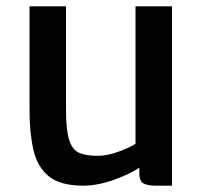

<svg xmlns="http://www.w3.org/2000/svg" viewBox="-20 -577 648 605"><path d="M242 8Q169.5 8 133.2 -22Q97 -52 85 -105.8Q73 -159.5 73 -231V-557H188V-232Q188 -166 198.2 -135Q208.5 -104 230.2 -95Q252 -86 287 -86Q318 -86 353.5 -99Q389 -112 407 -124V-557H522V8H469Q446 8 432.5 1.2Q419 -5.5 419 -33V-48.5Q385 -26.5 335.8 -9.2Q286.5 8 242 8Z"/></svg>

Font: Merriweather Sans
Style: Regular
Weight: 400
Designer: Eben Sorkin
Foundry: Eben Sorkin
Version: Version 1.008; ttfautohint (v1.7.19-72a1) -l 8 -r 50 -G 200 